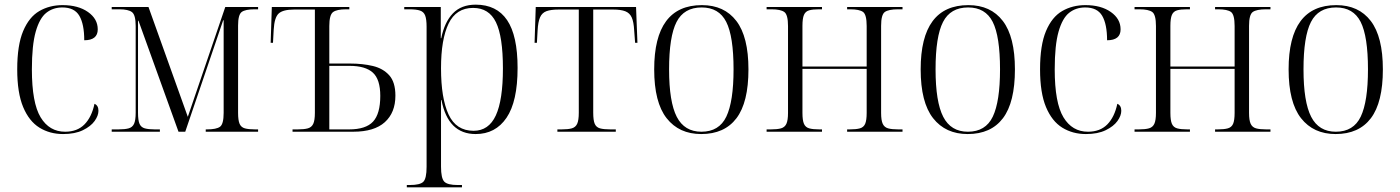

<svg xmlns="http://www.w3.org/2000/svg" viewBox="-20 -566 6016 825"><path d="M251 10Q194 10 149.5 -17.5Q105 -45 79.5 -106Q54 -167 54 -268Q54 -372 79.5 -432.5Q105 -493 149 -518.5Q193 -544 249 -544Q316 -544 358 -514.5Q400 -485 400 -440Q400 -393 342 -393Q342 -462 321 -498Q300 -534 248 -534Q208 -534 179 -511Q150 -488 133.5 -430Q117 -372 117 -268Q117 -124 154.5 -62Q192 0 260 0Q312 0 343 -31.5Q374 -63 386 -120Q403 -113 403 -90Q403 -69 386.5 -46Q370 -23 336 -6.5Q302 10 251 10Z M460 0V-10H488Q517 -10 533 -14.5Q549 -19 556 -34Q563 -49 563 -82V-454Q563 -502 547 -514Q531 -526 493 -526H460V-536H618L787 -64L948 -536H1089V-526H1074Q1034 -526 1018.5 -514.5Q1003 -503 1003 -456V-81Q1003 -49 1009.5 -34Q1016 -19 1032 -14.5Q1048 -10 1076 -10H1089V0H864V-10H869Q910 -10 925.5 -21.5Q941 -33 941 -81V-479H939L776 0H747L575 -477H573V-82Q573 -49 579.5 -34Q586 -19 602 -14.5Q618 -10 645 -10H667V0Z M1237 0V-10H1259Q1287 -10 1303 -14.5Q1319 -19 1326 -34Q1333 -49 1333 -81V-525H1244Q1196 -525 1177.5 -508Q1159 -491 1156 -438L1153 -382H1143L1148 -536H1481V-526H1467Q1427 -526 1411 -514Q1395 -502 1395 -454V-293H1484Q1538 -293 1582 -282.5Q1626 -272 1652.5 -242.5Q1679 -213 1679 -155Q1679 -82 1633.5 -41Q1588 0 1498 0ZM1480 -10Q1552 -10 1583 -43.5Q1614 -77 1614 -154Q1614 -225 1582 -254Q1550 -283 1482 -283H1395V-10Z M1728 239V229H1741Q1785 229 1799 215Q1813 201 1813 151V-451Q1813 -483 1807 -499Q1801 -515 1785 -520.5Q1769 -526 1738 -526H1717V-536H1874V-402H1876Q1890 -471 1926 -508.5Q1962 -546 2024 -546Q2114 -546 2159 -479.5Q2204 -413 2204 -274Q2204 -130 2156.5 -60Q2109 10 2024 10Q1905 10 1877 -136H1875Q1875 -108 1875 -74Q1875 -40 1875 -3V150Q1875 200 1889 214.5Q1903 229 1947 229H1965V239ZM2015 -4Q2080 -4 2110.5 -70Q2141 -136 2141 -272Q2141 -409 2111 -470.5Q2081 -532 2013 -532Q1940 -532 1907.5 -464.5Q1875 -397 1875 -273Q1875 -144 1907.5 -74Q1940 -4 2015 -4Z M2375 0V-10H2393Q2421 -10 2437 -14.5Q2453 -19 2460 -34Q2467 -49 2467 -82V-525H2381Q2347 -525 2328 -518Q2309 -511 2300.5 -491.5Q2292 -472 2290 -435L2287 -382H2277L2282 -536H2713L2719 -382H2709L2705 -435Q2703 -472 2694.5 -491Q2686 -510 2667 -517.5Q2648 -525 2614 -525H2529V-82Q2529 -49 2535.5 -34Q2542 -19 2558 -14.5Q2574 -10 2603 -10H2626V0Z M2993 10Q2898 10 2844.5 -58Q2791 -126 2791 -268Q2791 -544 2996 -544Q3092 -544 3144 -476Q3196 -408 3196 -268Q3196 -126 3144.5 -58Q3093 10 2993 10ZM2994 0Q3070 0 3101 -65Q3132 -130 3132 -268Q3132 -410 3100.5 -472Q3069 -534 2995 -534Q2919 -534 2887 -471.5Q2855 -409 2855 -268Q2855 -128 2888 -64Q2921 0 2994 0Z M3274 0V-10H3292Q3320 -10 3336 -14.5Q3352 -19 3359 -34Q3366 -49 3366 -81V-454Q3366 -503 3350 -514.5Q3334 -526 3295 -526H3274V-536H3512V-526H3499Q3472 -526 3456.5 -521.5Q3441 -517 3434.5 -502Q3428 -487 3428 -455V-280H3704V-454Q3704 -503 3688.5 -514.5Q3673 -526 3633 -526H3620V-536H3858V-526H3839Q3798 -526 3782 -514.5Q3766 -503 3766 -455V-81Q3766 -49 3773 -34Q3780 -19 3796 -14.5Q3812 -10 3840 -10H3858V0H3620V-10H3631Q3659 -10 3675 -14.5Q3691 -19 3697.5 -34Q3704 -49 3704 -81V-270H3428V-81Q3428 -49 3434.5 -34Q3441 -19 3457 -14.5Q3473 -10 3501 -10H3512V0Z M4138 10Q4043 10 3989.5 -58Q3936 -126 3936 -268Q3936 -544 4141 -544Q4237 -544 4289 -476Q4341 -408 4341 -268Q4341 -126 4289.5 -58Q4238 10 4138 10ZM4139 0Q4215 0 4246 -65Q4277 -130 4277 -268Q4277 -410 4245.5 -472Q4214 -534 4140 -534Q4064 -534 4032 -471.5Q4000 -409 4000 -268Q4000 -128 4033 -64Q4066 0 4139 0Z M4646 10Q4589 10 4544.5 -17.5Q4500 -45 4474.5 -106Q4449 -167 4449 -268Q4449 -372 4474.5 -432.5Q4500 -493 4544 -518.5Q4588 -544 4644 -544Q4711 -544 4753 -514.5Q4795 -485 4795 -440Q4795 -393 4737 -393Q4737 -462 4716 -498Q4695 -534 4643 -534Q4603 -534 4574 -511Q4545 -488 4528.5 -430Q4512 -372 4512 -268Q4512 -124 4549.5 -62Q4587 0 4655 0Q4707 0 4738 -31.5Q4769 -63 4781 -120Q4798 -113 4798 -90Q4798 -69 4781.5 -46Q4765 -23 4731 -6.5Q4697 10 4646 10Z M4855 0V-10H4873Q4901 -10 4917 -14.5Q4933 -19 4940 -34Q4947 -49 4947 -81V-454Q4947 -503 4931 -514.5Q4915 -526 4876 -526H4855V-536H5093V-526H5080Q5053 -526 5037.5 -521.5Q5022 -517 5015.5 -502Q5009 -487 5009 -455V-280H5285V-454Q5285 -503 5269.5 -514.5Q5254 -526 5214 -526H5201V-536H5439V-526H5420Q5379 -526 5363 -514.5Q5347 -503 5347 -455V-81Q5347 -49 5354 -34Q5361 -19 5377 -14.5Q5393 -10 5421 -10H5439V0H5201V-10H5212Q5240 -10 5256 -14.5Q5272 -19 5278.5 -34Q5285 -49 5285 -81V-270H5009V-81Q5009 -49 5015.5 -34Q5022 -19 5038 -14.5Q5054 -10 5082 -10H5093V0Z M5719 10Q5624 10 5570.5 -58Q5517 -126 5517 -268Q5517 -544 5722 -544Q5818 -544 5870 -476Q5922 -408 5922 -268Q5922 -126 5870.5 -58Q5819 10 5719 10ZM5720 0Q5796 0 5827 -65Q5858 -130 5858 -268Q5858 -410 5826.5 -472Q5795 -534 5721 -534Q5645 -534 5613 -471.5Q5581 -409 5581 -268Q5581 -128 5614 -64Q5647 0 5720 0Z"/></svg>

Font: Noto Serif Display SemiCondensed Light
Style: Regular
Weight: 300
Width: 4
Designer: Monotype Design Team
Foundry: Monotype Imaging Inc.
Version: Version 2.009